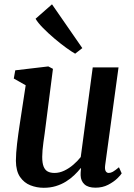

<svg xmlns="http://www.w3.org/2000/svg" viewBox="-20 -882 637 912"><path d="M187.5 10Q154.5 10 124.5 -1.8Q94.5 -13.5 75.2 -41.5Q56 -69.5 55.5 -118Q55.5 -135.5 57 -156.5Q58.5 -177.5 61.2 -200.5Q64 -223.5 67.2 -247.2Q70.5 -271 74 -293.5L102 -477L45.5 -509L52.5 -548L209.5 -566.5L231.5 -555L197.5 -289.5Q195 -268 192 -246.8Q189 -225.5 186.2 -205.8Q183.5 -186 182 -168.5Q180.5 -151 180.5 -137Q180.5 -107.5 187.2 -90.8Q194 -74 207 -67.2Q220 -60.5 239 -60.5Q262.5 -60.5 285.5 -71.5Q308.5 -82.5 328.5 -99.8Q348.5 -117 363.5 -136L420.5 -562H543L479.5 -97Q477 -78 482 -69.2Q487 -60.5 496.5 -60.5Q506 -60.5 516.2 -66.2Q526.5 -72 545 -87.5L558 -58.5Q553.5 -50.5 536.8 -34.2Q520 -18 493.5 -4.2Q467 9.5 433.5 9.5Q399 9.5 381.5 -6.2Q364 -22 363 -48.5Q363 -51 363 -54.8Q363 -58.5 363.2 -63.2Q363.5 -68 364 -73Q364.5 -78 365 -82.5L363.5 -83.5Q350 -66.5 332.5 -49.8Q315 -33 293.2 -19.5Q271.5 -6 245.2 2Q219 10 187.5 10ZM337 -627Q321.5 -635.5 294.5 -655Q267.5 -674.5 238 -699.5Q208.5 -724.5 184 -749.5Q159.5 -774.5 149 -793L227 -861.5L371 -653.5Z"/></svg>

Font: Merriweather 20pt SemiBold
Style: Italic
Weight: 600
Italic angle: -7.8°
Version: Version 2.101